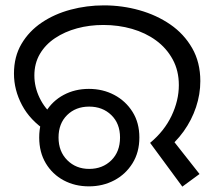

<svg xmlns="http://www.w3.org/2000/svg" viewBox="-20 -686 784 715"><path d="M539 -154Q592 -198 619 -255Q646 -312 646 -369Q646 -423 623 -465Q600 -507 561 -535.5Q522 -564 471.5 -578.5Q421 -593 365 -593Q313 -593 267 -580.5Q221 -568 185 -544Q149 -520 128.5 -485Q108 -450 108 -405Q108 -362 127.5 -321.5Q147 -281 181 -254L153 -198Q92 -238 62 -294.5Q32 -351 32 -412Q32 -475 60 -522.5Q88 -570 135.5 -602Q183 -634 243 -650Q303 -666 367 -666Q435 -666 499 -648Q563 -630 614 -595Q665 -560 695.5 -507Q726 -454 726 -384Q726 -335 710 -287Q694 -239 664 -197Q634 -155 592 -123L608 -184L723 -38L659 9ZM311 8Q259 8 217 -14.5Q175 -37 150.5 -78Q126 -119 126 -174Q126 -229 150.5 -269.5Q175 -310 217 -332.5Q259 -355 311 -355Q363 -355 405.5 -332.5Q448 -310 473.5 -269.5Q499 -229 499 -174Q499 -119 473.5 -78Q448 -37 405.5 -14.5Q363 8 311 8ZM312 -57Q362 -57 394.5 -89Q427 -121 427 -174Q427 -226 394.5 -257.5Q362 -289 312 -289Q262 -289 230 -257.5Q198 -226 198 -174Q198 -122 230.5 -89.5Q263 -57 312 -57Z"/></svg>

Font: uoriya85
Style: Book
Weight: 400
Designer: Jelle Bosma - Monotype Design Team
Foundry: Monotype Imaging Inc.
Version: Version 2.003